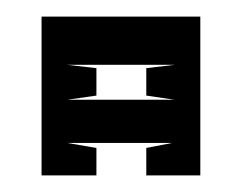

<svg xmlns="http://www.w3.org/2000/svg" viewBox="-20 -659 290 231"><path d="M61 -581H190L156 -577V-544L190 -539H61L96 -544V-577ZM30 -639V-448H96V-481L61 -487H187L156 -481V-448H221V-639Z"/></svg>

Font: Banana Brick
Style: Regular
Weight: 400
Designer: artmaker
Foundry: artmaker
Version: Version 4.000 2011 initial release